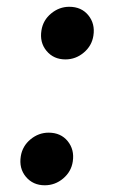

<svg xmlns="http://www.w3.org/2000/svg" viewBox="-20 -535 341 563"><path d="M111.3 8.3Q76.7 8.3 55.9 -16.6Q35.2 -41.5 41 -77.1Q45.9 -106.9 69.6 -126.5Q93.3 -146 122.6 -146Q158.2 -146 178.5 -121.1Q198.7 -96.2 193.4 -61.5Q189 -31.7 165.3 -11.7Q141.6 8.3 111.3 8.3ZM171.9 -360.8Q137.2 -360.8 116.5 -385.7Q95.7 -410.6 101.6 -446.3Q106.4 -476.1 130.1 -495.6Q153.8 -515.1 183.1 -515.1Q218.8 -515.1 239 -490.2Q259.3 -465.3 253.9 -430.7Q249.5 -400.9 225.8 -380.9Q202.1 -360.8 171.9 -360.8Z"/></svg>

Font: Inter 18pt SemiBold
Style: Italic
Weight: 600
Italic angle: -9.3988°
Designer: Rasmus Andersson
Foundry: rsms
Version: Version 4.001;git-66647c0bb